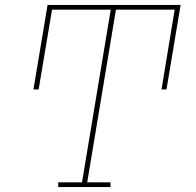

<svg xmlns="http://www.w3.org/2000/svg" viewBox="-20 -755 790 775"><path d="M215 0V-19H311L427 -716H190L136 -394H115L172 -735H709L652 -394H632L685 -716H448L332 -19H426V0Z"/></svg>

Font: Iosevka Etoile Thin Oblique
Style: Regular
Weight: 100
Italic angle: -9°
Designer: Belleve Invis
Foundry: Belleve Invis
Version: Version 15.5.2; ttfautohint (v1.8.4)